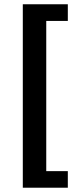

<svg xmlns="http://www.w3.org/2000/svg" viewBox="-20 -728 384 900"><path d="M86.9 -708H297.9V-629.9H196.8V74.2H297.9V151.9H86.9Z"/></svg>

Font: SourceSansPro-Bold
Style: Bold
Weight: 700
Designer: Paul D. Hunt
Foundry: Adobe Systems Incorporated
Version: Version 1.050;PS Version 1.000;hotconv 1.0.70;makeotf.lib2.5